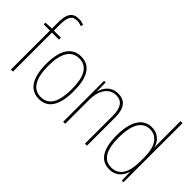

<svg xmlns="http://www.w3.org/2000/svg" viewBox="-66 -1251 1747 1747"><g transform="rotate(45 807.5 -377.5)"><path d="M206 -502V-527H116V-600C116 -701 138 -741 201 -741C220 -741 241 -737 259 -729L267 -752C250 -759 228 -765 202 -765C120 -765 90 -713 90 -604V-528L10 -524V-502H90V0H116V-502Z M634 -264C634 -428 586 -537 459 -537C341 -537 280 -440 280 -265C280 -88 340 10 459 10C577 10 634 -87 634 -264ZM306 -265C306 -423 355 -512 459 -512C569 -512 608 -413 608 -265C608 -102 562 -15 458 -15C354 -15 306 -107 306 -265Z M935 -537C846 -537 803 -475 786 -416H784L782 -527H762V0H788V-308C788 -445 852 -513 935 -513C1002 -513 1043 -468 1043 -359V0H1069V-366C1069 -485 1021 -537 935 -537Z M1364 10C1453 10 1497 -50 1513 -108H1515L1518 0H1539V-760H1513V-511C1513 -483 1514 -456 1515 -425H1513C1499 -481 1451 -537 1370 -537C1257 -537 1193 -439 1193 -255C1193 -82 1250 10 1364 10ZM1366 -15C1264 -15 1220 -101 1220 -255C1220 -425 1273 -512 1370 -512C1462 -512 1513 -430 1513 -300V-234C1513 -100 1465 -15 1366 -15Z"/></g></svg>

Font: Noto Sans Lao Condensed Thin
Style: Regular
Weight: 100
Width: 3
Designer: Monotype Design Team
Foundry: Monotype Imaging Inc.
Version: Version 2.003